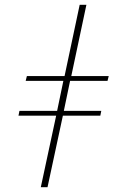

<svg xmlns="http://www.w3.org/2000/svg" viewBox="-20 -780 482 800"><path d="M150 0 214 -298H57L61 -318H218L244 -443H87L92 -463H249L312 -760H340L277 -463H433L428 -443H272L246 -318H402L398 -298H242L178 0Z"/></svg>

Font: Noto Serif Display ExtraCondensed Thin
Style: Italic
Weight: 100
Width: 2
Italic angle: -12°
Designer: Monotype Design Team
Foundry: Monotype Imaging Inc.
Version: Version 2.009